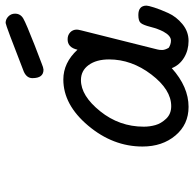

<svg xmlns="http://www.w3.org/2000/svg" viewBox="-24 -655 684 676"><g transform="rotate(-90 318.0 -317.0)"><path d="M140.1 -157.2Q140.1 -261.2 213.6 -348.6Q287.1 -436 376 -436Q435.1 -436 481 -386.2Q488.8 -421.4 518.1 -420.9Q532.2 -420.9 542 -411.9Q551.8 -402.8 551.8 -388.2Q551.8 -384.3 548.8 -372.1L481.9 -105Q480 -98.1 480 -88.1Q480 -78.1 487.8 -64.9Q500 -57.1 513.2 -57.1Q530.3 -57.1 544.9 -84Q554.7 -103 561.3 -128.9Q567.9 -154.8 575 -163.3Q582 -171.9 603 -171.9Q636.2 -171.9 636.2 -143.1Q636.2 -137.2 629.6 -116.2Q623 -95.2 610.1 -66.7Q597.2 -38.1 571 -16.6Q544.9 4.9 512 4.9Q479 4.9 452.9 -11Q426.8 -26.9 416 -54.2Q350.1 4.9 279.8 4.9Q217.8 4.9 179 -41.3Q140.1 -87.4 140.1 -157.2ZM210 -152.8Q210 -131.8 215.6 -111.8Q221.2 -91.8 238 -74Q254.9 -56.2 282.2 -56.2Q340.3 -56.2 393.6 -126Q446.8 -195.8 446.8 -274.9Q446.8 -319.8 427 -346.9Q407.2 -374 374 -374Q318.8 -374 264.4 -306.4Q210 -238.8 210 -152.8ZM380.9 -544.9Q380.9 -564.9 403.8 -575.2Q567.9 -639.2 575.2 -639.2Q588.4 -639.2 598.1 -629.6Q607.9 -620.1 607.9 -606Q607.9 -586.9 590.6 -576.9Q573.2 -566.9 497.1 -537.1Q457 -522 432.1 -512.2Q418 -506.3 411.1 -505.9H410.2Q380.9 -505.9 380.9 -544.9Z"/></g></svg>

Font: CMU Typewriter Text Variable Width
Style: Italic
Weight: 500
Italic angle: -14.04°
Version: Version 0.7.0